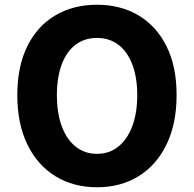

<svg xmlns="http://www.w3.org/2000/svg" viewBox="-20 -776 818 810"><path d="M389 14Q290 14 214 -32.5Q138 -79 95.5 -166.5Q53 -254 53 -375Q53 -496 95.5 -581.5Q138 -667 214 -711.5Q290 -756 389 -756Q489 -756 564.5 -711Q640 -666 682.5 -581Q725 -496 725 -375Q725 -254 682.5 -166.5Q640 -79 564.5 -32.5Q489 14 389 14ZM389 -127Q441 -127 479 -157.5Q517 -188 538 -243.5Q559 -299 559 -375Q559 -450 538 -504.5Q517 -559 479 -587.5Q441 -616 389 -616Q337 -616 299 -587.5Q261 -559 240.5 -504.5Q220 -450 220 -375Q220 -299 240.5 -243.5Q261 -188 299 -157.5Q337 -127 389 -127Z"/></svg>

Font: Noto Sans TC Thin ExtraBold
Style: Regular
Weight: 800
Version: Version 2.004-H2;hotconv 1.0.118;makeotfexe 2.5.65603